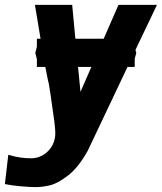

<svg xmlns="http://www.w3.org/2000/svg" viewBox="-41 -570 662 786"><path d="M87 78Q110.5 78 132 66.5Q153.5 55 168 33.8Q182.5 12.5 185 -15Q186.5 -33.5 181.5 -72.5Q176.5 -111.5 165.5 -185.5Q162 -204.5 159.5 -223.5Q155.5 -238.5 144.5 -296H110V-327.5L103.5 -353.5L110 -379V-411.5H125L102 -550H254.5L267.5 -411.5H383.5L444 -550H601.5L513.5 -365.5L517 -353.5L510.5 -329.5V-296H481L318.5 46.5Q281 114.5 238.2 147.8Q195.5 181 163.8 188.5Q132 196 104.5 196Q80.5 196 42.5 192.5Q4.5 189 -21 183.5L-7 63.5Q21 72 43.2 75Q65.5 78 87 78ZM288.5 -194 333 -296H278.5Z"/></svg>

Font: JuliaMono ExtraBold
Style: Italic
Weight: 800
Italic angle: -9°
Monospace: yes
Designer: cormullion
Foundry: corm
Version: Version 0.057; ttfautohint (v1.8.4)